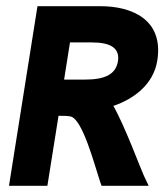

<svg xmlns="http://www.w3.org/2000/svg" viewBox="-20 -600 531 620"><path d="M9 0H133L169 -226H174C187 -226 198 -226 207 -224C246 -218 285 -68 303 -14L308 0H460L444 -34C435 -53 382 -196 346 -258C411 -280 476 -327 488 -405C509 -538 404 -580 305 -580H101ZM187 -343 206 -463H277C338 -463 367 -444 361 -403C354 -359 318 -343 254 -343Z"/></svg>

Font: Charger Pro
Style: UltraNarObl
Weight: 900
Designer: Jasper
Foundry: Cannot Into Space Fonts
Version: Version 1.09